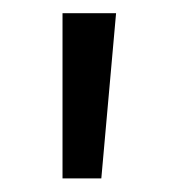

<svg xmlns="http://www.w3.org/2000/svg" viewBox="-20 -692 253 285"><path d="M72.8 -427.2V-672.4H152.3L130.4 -427.2Z"/></svg>

Font: Shanti
Style: Regular
Weight: 400
Designer: Vernon Adams
Foundry: Vernon Adams
Version: Version 1.100; ttfautohint (v1.8.4)